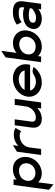

<svg xmlns="http://www.w3.org/2000/svg" viewBox="1104 -1797 895 3143"><g transform="rotate(-90 1551.5 -225.5)"><path d="M181.1 -400 188 -451H95L16.4 130L104.7 202L138.6 -49C169 -15 216.5 11 286.5 11C409.5 11 533.4 -84 552.4 -225C568.2 -342 504.5 -462 350.5 -462C279.5 -462 221.9 -436 181.1 -400ZM162.4 -225C173.2 -305 233.9 -362 329.9 -362C412.9 -362 459.4 -299 449.4 -225C440.4 -158 381.6 -93 293.6 -93C199.6 -93 153.5 -159 162.4 -225Z M1018.3 -424C993 -436 978.4 -447 919.4 -447C839.4 -447 778.1 -415 734.6 -374L746.6 -463L639.4 -395L586 0H684L709.7 -190C716.3 -239 740.7 -279 774.4 -306C804.6 -330 845.3 -350 898.3 -350C942.3 -350 948.6 -345 964 -333L974.9 -325L1028.7 -419Z M1034.4 -151C1021.7 -57 1066.5 11 1176.5 11C1251.5 11 1309.8 -21 1355.4 -62L1347 0H1446L1504.4 -432H1405.4L1380.3 -246C1373.6 -197 1346.2 -157 1314.6 -130C1286.3 -106 1246.6 -86 1197.6 -86C1145.6 -86 1126.5 -115 1133 -163L1169.4 -432H1072.4Z M2063.3 -180 2069.3 -224C2087.1 -356 1988.5 -462 1838.5 -462C1688.5 -462 1559.3 -357 1541.6 -226C1523.8 -95 1624.5 11 1774.5 11C1873.5 11 1964 -37 2017.9 -110L2027.6 -123L2015.3 -128C2014.3 -128 1951.2 -157 1899.4 -121C1866.4 -99 1828.5 -85 1787.5 -85C1712.5 -85 1653.8 -124 1640.3 -180ZM1651.5 -270C1679.1 -326 1748.5 -366 1825.5 -366C1901.5 -366 1960.1 -326 1971.5 -270Z M2623.6 -226C2642.6 -367 2544.5 -462 2421.5 -462C2352.5 -462 2298.1 -437 2257.4 -402L2291.3 -653L2183.6 -581L2105 0H2198L2204.9 -51C2235.3 -17 2286.5 11 2357.5 11C2511.5 11 2607.7 -109 2623.6 -226ZM2520.6 -226C2510.6 -152 2447 -89 2364 -89C2268 -89 2222.7 -146 2233.6 -226C2242.5 -292 2306.4 -358 2400.4 -358C2488.4 -358 2529.6 -293 2520.6 -226Z M2719.4 -395 2761 -318 2773.2 -327C2812.4 -358 2848.5 -366 2915.5 -366C2989.5 -366 3010.2 -349 3003.3 -298L3000.5 -277C2981.5 -285 2941 -296 2895 -296C2770 -296 2665.1 -252 2649.7 -138C2637.2 -46 2708.5 11 2819.5 11C2886.5 11 2946 -22 2976.1 -45L2970 0H3061L3101 -296C3116.2 -408 3056.5 -462 2928.5 -462C2833.5 -462 2776.4 -439 2728.4 -402ZM2751.9 -140C2758.4 -188 2809.3 -202 2882.3 -202C2927.3 -202 2970.8 -191 2988 -185L2983.2 -149C2969.4 -136 2905.2 -83 2835.2 -83C2775.2 -83 2746.7 -101 2751.9 -140Z"/></g></svg>

Font: Charger
Style: ExBdIt
Weight: 400
Designer: Jasper
Foundry: Cannot Into Space Fonts
Version: Version 0.99